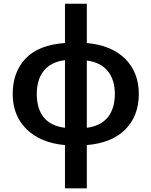

<svg xmlns="http://www.w3.org/2000/svg" viewBox="-20 -780 820 1040"><path d="M450.2 240.2V5.9C542 -2 611.8 -30.8 660.2 -80.1C708 -129.4 731.9 -192.9 731.9 -271C731.9 -349.1 707 -412.6 657.7 -461.9C607.9 -510.7 538.6 -539.1 450.2 -546.9V-759.8H332V-546.9C237.3 -540.5 166.5 -512.7 119.6 -463.9C72.3 -414.6 48.8 -350.6 48.8 -271C48.8 -192.9 73.7 -129.4 124 -80.1C174.3 -30.8 243.7 -2 332 5.9V240.2ZM332 -87.9C229 -100.1 179.2 -165.5 179.2 -271C179.2 -375 230.5 -441.9 332 -454.1ZM450.2 -452.1C548.3 -439.9 602.1 -375 602.1 -271C602.1 -167 551.3 -100.1 450.2 -87.9Z"/></svg>

Font: Noto Reveo Sans
Style: Regular
Weight: 600
Designer: Monotype Design Team
Foundry: Monotype Imaging Inc.
Version: Version 2.007